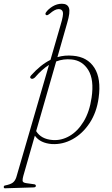

<svg xmlns="http://www.w3.org/2000/svg" viewBox="-80 -760 596 1025"><path d="M106.5 -346.5Q95 -336.5 87 -340Q81 -342.5 81.2 -348Q81.5 -353.5 86.5 -358Q137 -414.5 189.5 -440.5L243 -625Q260 -680.5 255.5 -696Q251 -711.5 233 -711.5Q213.5 -711.5 185.5 -687Q181 -683.5 176.2 -680.5Q171.5 -677.5 166.5 -679.5Q164 -680.5 162.8 -684.5Q161.5 -688.5 165.5 -694Q178 -712 201.2 -726Q224.5 -740 250.5 -740Q280 -740 288 -717.8Q296 -695.5 278.5 -637L226.5 -455Q265.5 -466.5 309 -462.5Q386.5 -456.5 423.8 -398.2Q461 -340 446.5 -237Q436 -160 398.5 -103.2Q361 -46.5 307.8 -17Q254.5 12.5 196 9Q166.5 6.5 144 -4Q121.5 -14.5 106 -35.5L44.5 179Q40.5 193 40.5 204.2Q40.5 215.5 62 218L97.5 223Q111.5 223.5 111.5 232Q111.5 240.5 98.5 240.5L-48.5 245Q-60 247 -60 238.5Q-60 231 -52.5 230Q-24.5 224.5 -12 215.2Q0.5 206 7 186.5L181.5 -413.5Q143.5 -389.5 106.5 -346.5ZM201 -12.5Q248 -9 291.5 -34.2Q335 -59.5 366.5 -111.2Q398 -163 409 -239Q423 -334.5 391.5 -385.8Q360 -437 302.5 -442.5Q259.5 -447 220 -432L113 -60Q139.5 -17 201 -12.5Z"/></svg>

Font: Fraunces 9pt Thin
Style: Italic
Weight: 100
Italic angle: -16°
Version: Version 1.000;[b76b70a41]